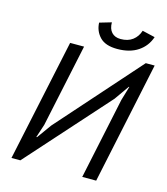

<svg xmlns="http://www.w3.org/2000/svg" viewBox="-126 -967 925 1064"><g transform="rotate(15 337.0 -435.0)"><path d="M545 -468 569 -549H566L507 -465L91 0H40L189 -700H269L168 -224L143 -148H147L206 -230L623 -700H674L526 0H446ZM383 -870Q383 -833 401.5 -813Q420 -793 453 -793Q495 -793 522 -813.5Q549 -834 560 -869L633 -852Q615 -798 568 -766.5Q521 -735 449 -735Q381 -735 349 -768.5Q317 -802 315 -850Z"/></g></svg>

Font: PT Sans
Style: Italic
Weight: 400
Italic angle: -12°
Designer: A.Korolkova, O.Umpeleva, V.Yefimov
Foundry: ParaType Ltd
Version: Version 2.003W OFL